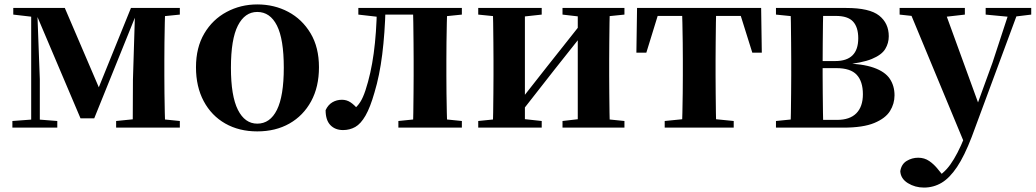

<svg xmlns="http://www.w3.org/2000/svg" viewBox="-20 -577 4684 868"><path d="M344 -42 144 -513H133V-541H273L438 -156H416L572 -541H606V-515H597L406 -42ZM580 0 581 -217 591 -541H727Q726 -516 725 -473.5Q724 -431 723.5 -385Q723 -339 723 -305V-236Q723 -202 723.5 -156Q724 -110 725 -68Q726 -26 727 0ZM36 0V-30L130 -37H150L239 -30V0ZM505 0V-30L614 -41H684L793 -30V0ZM40 -511V-541H146V-500H135ZM121 0V-541H148L160 -219V0ZM649 -500V-541H793V-511L684 -500Z M1143 17Q1061 17 998.5 -18.5Q936 -54 901 -119.5Q866 -185 866 -273Q866 -362 903.5 -425.5Q941 -489 1004.5 -523Q1068 -557 1143 -557Q1220 -557 1283 -523.5Q1346 -490 1384 -426.5Q1422 -363 1422 -273Q1422 -184 1386.5 -119Q1351 -54 1288.5 -18.5Q1226 17 1143 17ZM1143 -18Q1201 -18 1232 -80.5Q1263 -143 1263 -271Q1263 -400 1232 -461.5Q1201 -523 1143 -523Q1087 -523 1055.5 -461.5Q1024 -400 1024 -271Q1024 -143 1055.5 -80.5Q1087 -18 1143 -18Z M1531 11Q1495 11 1473.5 -11.5Q1452 -34 1452 -79Q1463 -103 1482.5 -114.5Q1502 -126 1526 -126Q1547 -126 1564.5 -114.5Q1582 -103 1601 -80V-67H1577V-81Q1596 -96 1608.5 -115.5Q1621 -135 1632 -168Q1657 -244 1669.5 -336Q1682 -428 1684 -541H1723Q1720 -427 1708 -331Q1696 -235 1673 -159Q1654 -92 1632.5 -54.5Q1611 -17 1586 -3Q1561 11 1531 11ZM1600 -511V-541H1703V-500H1696ZM1705 -511V-541H1893V-511ZM1781 0V-30L1889 -41H1960L2068 -30V0ZM1847 0Q1848 -26 1848.5 -68Q1849 -110 1849.5 -156Q1850 -202 1850 -236V-305Q1850 -339 1849.5 -385Q1849 -431 1848.5 -473.5Q1848 -516 1847 -541H2002Q2001 -516 2000 -473.5Q1999 -431 1998.5 -385Q1998 -339 1998 -305V-236Q1998 -202 1998.5 -156Q1999 -110 2000 -68Q2001 -26 2002 0ZM1924 -500V-541H2068V-511L1960 -500Z M2142 0V-30L2250 -41H2328L2429 -30V0ZM2523 0V-30L2618 -41H2695L2803 -30V0ZM2207 0Q2209 -26 2209.5 -68Q2210 -110 2210.5 -156Q2211 -202 2211 -236V-305Q2211 -339 2210.5 -385Q2210 -431 2209.5 -473.5Q2209 -516 2207 -541H2353V0ZM2323 -53 2271 -81H2300L2454 -277L2622 -489L2673 -463H2646L2485 -260ZM2592 0V-541H2737Q2736 -516 2735.5 -473.5Q2735 -431 2734.5 -385Q2734 -339 2734 -305V-236Q2734 -202 2734.5 -156Q2735 -110 2735.5 -68Q2736 -26 2737 0ZM2142 -511V-541H2429V-511L2328 -500H2251ZM2523 -511V-541H2803V-511L2695 -500H2618Z M2857 -339 2860 -541H3421L3424 -339H3381L3318 -540L3389 -505H2892L2964 -540L2902 -339ZM2985 0V-30L3095 -41H3187L3297 -30V0ZM3063 0Q3064 -26 3065 -68Q3066 -110 3066.5 -156Q3067 -202 3067 -236V-305Q3067 -339 3066.5 -385Q3066 -431 3065 -473.5Q3064 -516 3063 -541H3218Q3217 -516 3216.5 -473.5Q3216 -431 3215.5 -385Q3215 -339 3215 -305V-236Q3215 -202 3215.5 -156Q3216 -110 3216.5 -68Q3217 -26 3218 0Z M3488 0V-30L3597 -41L3628 -35H3764Q3822 -35 3851.5 -65Q3881 -95 3881 -151Q3881 -209 3853 -239Q3825 -269 3761 -269H3628V-301H3756Q3860 -301 3860 -404Q3860 -454 3836.5 -479.5Q3813 -505 3759 -505H3628L3597 -500L3488 -511V-541H3806Q3911 -541 3954.5 -506.5Q3998 -472 3998 -413Q3998 -382 3982 -355.5Q3966 -329 3921.5 -310.5Q3877 -292 3790 -284L3792 -291Q3879 -289 3930 -271Q3981 -253 4002.5 -221Q4024 -189 4024 -146Q4024 -108 4003.5 -75Q3983 -42 3932.5 -21Q3882 0 3793 0ZM3553 0Q3555 -26 3555.5 -68Q3556 -110 3556.5 -156Q3557 -202 3557 -236V-305Q3557 -339 3556.5 -385Q3556 -431 3555.5 -473.5Q3555 -516 3553 -541H3702Q3701 -516 3700.5 -473Q3700 -430 3699.5 -380.5Q3699 -331 3699 -288V-236Q3699 -202 3699.5 -156Q3700 -110 3700.5 -68Q3701 -26 3702 0Z M4157 271Q4117 271 4084.5 251Q4052 231 4050 197Q4055 165 4079 150.5Q4103 136 4131 136Q4159 136 4181 151Q4203 166 4221 189L4252 227L4216 251L4197 234Q4244 212 4276.5 166.5Q4309 121 4340 44L4371 -28L4380 -55L4467 -294L4548 -541H4589L4373 42Q4340 128 4306.5 178Q4273 228 4236.5 249.5Q4200 271 4157 271ZM4343 78 4086 -541H4246L4404 -107L4410 -97ZM4047 -511V-541H4342V-511L4246 -500H4148ZM4436 -511V-541H4642V-511L4560 -501H4541Z"/></svg>

Font: Noto Serif TC ExtraBold
Style: Regular
Weight: 800
Designer: Ryoko NISHIZUKA 西塚涼子 (kana & ideographs); Frank Grießhammer (Latin, Greek & Cyrillic); Wenlong ZHANG 张文龙 (bopomofo); San
Foundry: Adobe
Version: Version 2.002-H1;hotconv 1.1.0;makeotfexe 2.6.0